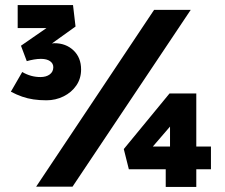

<svg xmlns="http://www.w3.org/2000/svg" viewBox="-20 -739 890 760"><path d="M23 -376 68 -454Q85 -444 103 -439Q121 -434 140 -434Q163 -434 177 -444.5Q191 -455 191 -473Q191 -488 178 -497Q165 -506 142 -506Q129 -506 114.5 -503.5Q100 -501 86 -497L63 -558L206 -657L214 -628H50V-719H269L279 -634L159 -548L153 -555Q163 -561 175.5 -564.5Q188 -568 195 -568Q241 -568 271 -539.5Q301 -511 301 -464Q301 -428 282 -400.5Q263 -373 231.5 -357.5Q200 -342 164 -342Q136 -342 112.5 -345.5Q89 -349 67.5 -356.5Q46 -364 23 -376ZM123 0 590 -700H735L267 0ZM757 -159H815V-69H757V1H636V-69H490L470 -149L651 -369H757ZM653 -159V-238L585 -159Z"/></svg>

Font: Our Lexend
Style: Bold
Weight: 700
Designer: Bonnie Shaver-Troup, Thomas Jockin
Foundry: Lexend
Version: Version 1.007